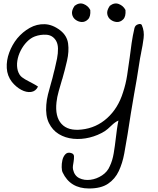

<svg xmlns="http://www.w3.org/2000/svg" viewBox="-20 -900 897 1091"><path d="M486 171Q379 171 336 80Q331 70 330.5 50Q330 30 334.5 10Q339 -10 351 -23Q363 -36 382 -31Q400 -27 400.5 -12Q401 3 398 20Q396 31 394.5 42Q393 53 395 63Q403 99 431 112.5Q459 126 494 121.5Q529 117 560 96.5Q591 76 604 44Q619 13 626 -28.5Q633 -70 638 -114Q641 -140 644.5 -165.5Q648 -191 653 -215Q634 -207 612.5 -186Q591 -165 576 -155Q536 -130 489 -118.5Q442 -107 396.5 -111.5Q351 -116 314.5 -138Q278 -160 258 -201Q238 -242 243 -304Q245 -333 252.5 -363Q260 -393 269 -424Q274 -440 278 -456Q282 -472 286 -489Q287 -494 288.5 -498.5Q290 -503 291 -508Q298 -536 304 -566.5Q310 -597 309.5 -624.5Q309 -652 297 -671Q278 -700 244.5 -702.5Q211 -705 178 -693Q154 -684 133 -662.5Q112 -641 97.5 -612.5Q83 -584 78.5 -554.5Q74 -525 81 -499Q89 -473 105 -461Q121 -449 145 -437Q156 -431 169.5 -424Q183 -417 196 -408Q183 -381 156.5 -377.5Q130 -374 101 -389.5Q72 -405 48 -434Q21 -469 18.5 -513Q16 -557 32.5 -601.5Q49 -646 78 -682Q109 -719 149 -741.5Q189 -764 234 -762.5Q279 -761 323 -727Q361 -697 367 -652.5Q373 -608 361 -555.5Q349 -503 334 -451L333 -449Q323 -415 313.5 -381.5Q304 -348 301 -319Q292 -237 329.5 -196Q367 -155 444 -164Q527 -173 589 -229Q651 -285 679 -375Q695 -423 702.5 -472.5Q710 -522 717 -573Q722 -614 728 -655.5Q734 -697 744 -740Q748 -757 765 -762Q782 -767 786 -757Q801 -723 796 -683Q791 -643 782 -601V-600Q779 -585 776 -569.5Q773 -554 771 -538Q764 -493 757 -450Q750 -407 742 -365Q733 -311 723.5 -255.5Q714 -200 705 -137Q696 -82 686 -27.5Q676 27 655 72Q634 117 594 144Q554 171 486 171ZM444 -775Q425 -776 409 -788Q393 -800 389.5 -820.5Q386 -841 404 -867Q430 -887 455.5 -877Q481 -867 493 -843Q496 -806 480 -790Q464 -774 444 -775ZM644 -775Q625 -776 609 -788Q593 -800 589.5 -820.5Q586 -841 604 -867Q630 -887 655.5 -877Q681 -867 693 -843Q696 -806 680 -790Q664 -774 644 -775Z"/></svg>

Font: Yuji Hentaigana Akari
Style: Regular
Weight: 400
Designer: Kataoka Yuji
Foundry: Kinuta Font Factory
Version: Version 3.002